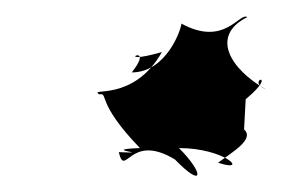

<svg xmlns="http://www.w3.org/2000/svg" viewBox="-20 -462 347 236"><path d="M282 -340C325 -376 280 -364 307 -352C263 -377 238 -418 284 -441C274 -447 256 -404 203 -433C203 -427 185 -373 142 -373C174 -414 112 -379 179 -398C144 -336 88 -355 102 -346C114 -348 97 -337 152 -280C100 -278 172 -273 126 -275C134 -242 139 -300 195 -266C231 -229 231 -249 200 -280C257 -280 287 -249 248 -262C267 -276 293 -291 280 -303Z"/></svg>

Font: Asimov Aggro
Style: CondIt
Weight: 500
Designer: Google
Version: Version 2.000980; 2014